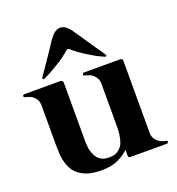

<svg xmlns="http://www.w3.org/2000/svg" viewBox="-136 -792 836 907"><g transform="rotate(-20 282.0 -338.0)"><path d="M553.7 -14.6Q557.6 -13.7 559.6 -11.7Q561.5 -9.8 561.5 -7.8Q561.5 -6.8 560.5 -6.8Q560.5 -3.9 558.6 -2Q555.7 0 551.8 0Q491.2 0 371.1 0Q365.2 0 362.3 -2.9Q359.4 -4.9 359.4 -10.7Q359.4 -20.5 359.4 -40Q337.9 -18.6 304.7 -2.9Q271.5 12.7 221.7 12.7Q180.7 12.7 152.3 3.9Q125 -5.9 106.4 -20.5Q88.9 -35.2 79.1 -54.7Q69.3 -74.2 64.5 -95.7Q60.5 -116.2 59.6 -137.7Q58.6 -158.2 58.6 -175.8Q58.6 -241.2 58.6 -371.1Q58.6 -391.6 50.8 -403.3Q43 -416 32.2 -422.9Q22.5 -429.7 12.7 -431.6Q2.9 -434.6 -1 -435.5Q-4.9 -435.5 -6.8 -438.5Q-7.8 -440.4 -7.8 -442.4Q-7.8 -443.4 -7.8 -443.4Q-7.8 -446.3 -4.9 -448.2Q-2.9 -450.2 1 -450.2Q61.5 -450.2 181.6 -450.2Q194.3 -450.2 194.3 -436.5Q194.3 -339.8 194.3 -144.5Q194.3 -124 197.3 -104.5Q201.2 -85 210 -68.4Q218.8 -51.8 234.4 -42Q250 -32.2 276.4 -32.2Q304.7 -32.2 320.3 -43.9Q336.9 -55.7 345.7 -73.2Q353.5 -91.8 356.4 -113.3Q359.4 -134.8 359.4 -155.3Q359.4 -227.5 359.4 -371.1Q359.4 -391.6 350.6 -403.3Q342.8 -416 332 -422.9Q322.3 -429.7 312.5 -431.6Q302.7 -434.6 298.8 -435.5Q294.9 -435.5 293 -438.5Q291 -441.4 292 -443.4Q293 -446.3 294.9 -448.2Q296.9 -450.2 300.8 -450.2Q361.3 -450.2 482.4 -450.2Q494.1 -450.2 494.1 -436.5Q494.1 -317.4 494.1 -78.1Q494.1 -58.6 502 -45.9Q509.8 -34.2 519.5 -27.3Q530.3 -20.5 540 -17.6Q549.8 -14.6 553.7 -14.6ZM424.8 -495.1Q426.8 -492.2 426.8 -490.2Q426.8 -488.3 425.8 -487.3Q423.8 -485.4 421.9 -485.4Q419.9 -485.4 418 -486.3Q402.3 -493.2 382.8 -502.9Q364.3 -513.7 344.7 -525.4Q325.2 -537.1 306.6 -550.8Q287.1 -564.5 272.5 -578.1Q265.6 -584 259.8 -578.1Q244.1 -564.5 225.6 -550.8Q207 -537.1 186.5 -525.4Q168 -513.7 148.4 -502.9Q129.9 -493.2 114.3 -486.3Q109.4 -484.4 106.4 -487.3Q105.5 -488.3 105.5 -490.2Q105.5 -492.2 107.4 -495.1Q110.4 -499 119.1 -512.7Q128.9 -526.4 140.6 -543.9Q152.3 -561.5 166 -581.1Q178.7 -600.6 190.4 -617.2Q201.2 -633.8 209 -645.5Q216.8 -656.2 217.8 -657.2Q226.6 -669.9 239.3 -678.7Q252 -687.5 265.6 -687.5Q280.3 -687.5 293 -678.7Q304.7 -669.9 314.5 -657.2Q315.4 -656.2 322.3 -645.5Q330.1 -633.8 341.8 -617.2Q352.5 -600.6 366.2 -581.1Q379.9 -561.5 391.6 -543.9Q403.3 -526.4 413.1 -512.7Q421.9 -499 424.8 -495.1Z"/></g></svg>

Font: Mermaid
Style: Bold
Weight: 400
Designer: Scott Simpson
Version: Version 1.001